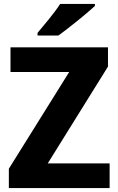

<svg xmlns="http://www.w3.org/2000/svg" viewBox="-20 -954 599 974"><path d="M536.1 -125H222.2L527.8 -616.2V-713.9H33.2V-588.9H331.1L24.9 -98.1V0H536.1ZM285.2 -934.1C270.5 -911.1 251.5 -885.7 228.5 -857.4C205.1 -829.1 185.5 -805.7 170.4 -787.1V-773.9H276.4C293 -786.1 313.5 -801.3 337.4 -820.3C361.3 -838.9 384.8 -857.9 407.7 -877C430.2 -896 448.2 -911.6 461.4 -923.8V-934.1Z"/></svg>

Font: Avrile Sans
Style: Bold
Weight: 700
Designer: Monotype Design Team, Google (font), Stefan Peev (BGR Cyrillic), Cristiano Sobral (main changes)
Foundry: The Avrile Sans Project Authors
Version: Version 3.110